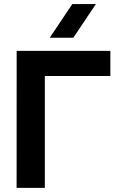

<svg xmlns="http://www.w3.org/2000/svg" viewBox="-20 -905 552 925"><path d="M511.7 -539H196V0H60L60.3 -660H511.7ZM328.3 -885.3H442L333.3 -723.3H219.7Z"/></svg>

Font: Nata Sans
Style: Regular
Weight: 400
Designer: Daniel Uzquiano Cruz
Version: Version 1.001